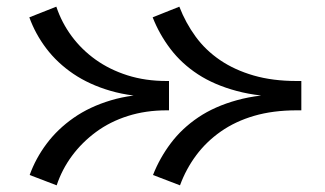

<svg xmlns="http://www.w3.org/2000/svg" viewBox="-20 -530 974 576"><path d="M520 26 439 -5Q459 -56 492.5 -100.5Q526 -145 575 -178Q624 -211 691 -229.5Q758 -248 845 -248V-239Q758 -239 690.5 -257Q623 -275 574 -307Q525 -339 491.5 -383Q458 -427 438 -478L518 -510Q537 -461 567 -420Q597 -379 640.5 -349.5Q684 -320 741 -303.5Q798 -287 870 -287H884V-199H870Q799 -199 742.5 -182.5Q686 -166 642.5 -135.5Q599 -105 568.5 -64Q538 -23 520 26ZM150 26 69 -5Q87 -55 120 -99Q153 -143 201 -176.5Q249 -210 312.5 -229Q376 -248 455 -248V-239Q375 -239 311.5 -257.5Q248 -276 200 -308.5Q152 -341 119 -384.5Q86 -428 68 -478L149 -510Q165 -462 195 -421.5Q225 -381 267 -351Q309 -321 362.5 -304Q416 -287 480 -287H487V-199H480Q417 -199 363.5 -182Q310 -165 268 -134Q226 -103 196 -62.5Q166 -22 150 26Z"/></svg>

Font: BioRhyme SemiExpanded
Style: Regular
Weight: 400
Width: 6
Designer: Aoife Mooney
Foundry: Aoife Mooney Type
Version: Version 1.600;gftools[0.9.33]